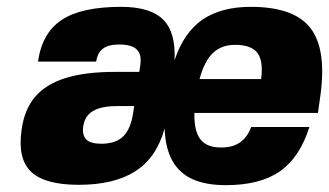

<svg xmlns="http://www.w3.org/2000/svg" viewBox="-20 -529 961 561"><path d="M548 -199V-198Q547 -146 565.5 -122Q584 -98 626 -98Q649 -98 665.5 -104.5Q682 -111 694 -124Q706 -137 714 -158H884Q856 -69 798 -28.5Q740 12 640 12Q581 12 542.5 -5.5Q504 -23 483.5 -59.5Q463 -96 461 -154Q438 -69 376 -29Q314 11 210 11Q111 11 71 -27Q31 -65 43 -149Q51 -209 82.5 -246Q114 -283 171.5 -301Q229 -319 317 -319H387L390 -339Q393 -360 387.5 -373Q382 -386 367.5 -392.5Q353 -399 328 -399Q297 -399 281 -387Q265 -375 261 -349H91Q103 -433 160.5 -471Q218 -509 334 -509Q419 -509 456.5 -472Q494 -435 490 -353Q517 -434 571.5 -471.5Q626 -509 713 -509Q839 -509 887 -447Q935 -385 916 -249L909 -199ZM276 -109Q318 -109 340 -130.5Q362 -152 369 -199L372 -219H322Q290 -219 269.5 -212.5Q249 -206 237.5 -193Q226 -180 223 -159Q220 -133 232.5 -121Q245 -109 276 -109ZM667 -398Q627 -398 602 -374Q577 -350 563 -298H743Q750 -351 732 -374.5Q714 -398 667 -398Z"/></svg>

Font: Fivo Sans Modern Heavy
Style: Regular
Weight: 900
Designer: Alexander Slobzheninov
Foundry: Alexander Slobzheninov
Version: 1.0